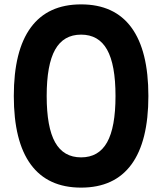

<svg xmlns="http://www.w3.org/2000/svg" viewBox="-20 -838 740 876"><path d="M350 18Q198 18 120.5 -87.5Q43 -193 43 -400Q43 -607 120.5 -712.5Q198 -818 350 -818Q502 -818 579.5 -712.5Q657 -607 657 -400Q657 -193 579.5 -87.5Q502 18 350 18ZM350 -120Q430 -120 468.5 -188.5Q507 -257 507 -400Q507 -543 468.5 -611.5Q430 -680 350 -680Q270 -680 231.5 -611.5Q193 -543 193 -400Q193 -257 231.5 -188.5Q270 -120 350 -120Z"/></svg>

Font: Martian Mono SemiExpanded SemiBold
Style: Regular
Weight: 600
Monospace: yes
Version: Version 0.930